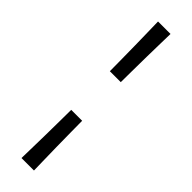

<svg xmlns="http://www.w3.org/2000/svg" viewBox="-246 -698 696 696"><g transform="rotate(45 102.0 -350.0)"><path d="M74 -449Q74 -467 73.5 -503.5Q73 -540 72.5 -581.5Q72 -623 71 -656Q70 -689 70 -700H134Q134 -689 133 -656Q132 -623 131.5 -581.5Q131 -540 130.5 -503.5Q130 -467 130 -449ZM74 -251H130Q130 -233 130.5 -196.5Q131 -160 131.5 -118.5Q132 -77 133 -44Q134 -11 134 0H70Q70 -11 71 -44Q72 -77 72.5 -118.5Q73 -160 73.5 -196.5Q74 -233 74 -251Z"/></g></svg>

Font: Ojuju
Style: Bold
Weight: 700
Designer: Chisaokwu Joboson, Mirko Velimirovic
Foundry: Udi Foundry
Version: Version 1.000